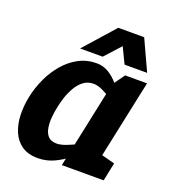

<svg xmlns="http://www.w3.org/2000/svg" viewBox="-130 -799 815 906"><g transform="rotate(20 277.5 -346.0)"><path d="M373.3 -440 511.3 -430 420.3 0H280.3ZM373.3 -440 416.3 -500H526.3L511.3 -430ZM397.7 -163.3 407.7 -160Q407.7 -160 395.8 -143Q384 -126 361.8 -101Q339.7 -76 309 -51Q278.3 -26 241 -9Q203.7 8 161.7 8L222.3 -87Q242.7 -87 272 -98.5Q301.3 -110 330.2 -125.2Q359 -140.3 378.3 -151.8Q397.7 -163.3 397.7 -163.3ZM434.3 -336.7Q434.3 -336.7 419.8 -348.2Q405.3 -359.7 382.8 -374.3Q360.3 -389 335.8 -400.5Q311.3 -412 291 -412L271.7 -508Q304.7 -508 332.3 -491Q360 -474 380.8 -449Q401.7 -424 416.3 -399Q431 -374 438.3 -357Q445.7 -340 445.7 -340ZM291 -412Q261.7 -412 240.7 -396.2Q219.7 -380.3 204.8 -355Q190 -329.7 180.8 -302Q171.7 -274.3 167 -250Q161.7 -225.7 159 -197.5Q156.3 -169.3 160.3 -144Q164.3 -118.7 178.7 -102.8Q193 -87 222.3 -87L161.7 8Q112 8 80.7 -14Q49.3 -36 33.7 -73Q18 -110 16.5 -156Q15 -202 25 -250Q35 -298 56.2 -344Q77.3 -390 108.8 -427Q140.3 -464 181.2 -486Q222 -508 271.7 -508ZM410.3 0 409 -118.3 509.3 -91.7 490.3 0ZM322.3 -700H439L509.7 -546.7H396.3ZM425.7 -700 286.3 -546.7H173L309 -700Z"/></g></svg>

Font: Epunda Slab Light
Style: Italic
Weight: 300
Italic angle: -12°
Designer: Simon Atzbach
Foundry: typofactur
Version: Version 1.102